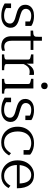

<svg xmlns="http://www.w3.org/2000/svg" viewBox="1137 -1917 791 3105"><g transform="rotate(90 1532.5 -364.5)"><path d="M361 -130Q361 -154 349.5 -169.5Q338 -185 318.5 -196Q299 -207 274.5 -214.5Q250 -222 223 -229Q193 -237 163.5 -247.5Q134 -258 110 -274Q86 -290 71.5 -315Q57 -340 57 -377Q57 -420 78.5 -452Q100 -484 140 -501.5Q180 -519 235 -519Q278 -519 310.5 -512Q343 -505 365 -495Q387 -485 399 -475V-379H327V-467Q335 -466 340.5 -462.5Q346 -459 350 -453.5Q354 -448 355 -440.5Q356 -433 354 -426Q343 -442 325 -452.5Q307 -463 284.5 -468.5Q262 -474 235 -474Q180 -474 151.5 -449Q123 -424 123 -386Q123 -362 135 -345.5Q147 -329 167 -319Q187 -309 212 -301.5Q237 -294 264 -286Q294 -278 323.5 -267.5Q353 -257 376.5 -241Q400 -225 414.5 -200.5Q429 -176 429 -140Q429 -97 406 -63.5Q383 -30 340 -10Q297 10 236 10Q191 10 154 2.5Q117 -5 88 -17.5Q59 -30 36 -45V-148H110V-31Q99 -39 92.5 -46.5Q86 -54 83.5 -61Q81 -68 81 -75.5Q81 -83 84 -91Q102 -72 125 -59.5Q148 -47 176 -41Q204 -35 236 -35Q275 -35 302.5 -46.5Q330 -58 345.5 -79Q361 -100 361 -130Z M475 -464V-505H480Q510 -505 531 -509Q552 -513 563 -524.5Q574 -536 574 -557L622 -509H788V-464ZM639 -157Q639 -114 651 -88Q663 -62 684 -50Q705 -38 733 -38Q754 -38 771.5 -42.5Q789 -47 801 -50V-5Q792 -1 780 2.5Q768 6 754 8Q740 10 725 10Q684 10 647.5 -5Q611 -20 588.5 -56.5Q566 -93 566 -156V-495L574 -502L575 -647H639Z M1192 -516V-442Q1185 -445 1176 -446Q1167 -447 1157.5 -448Q1148 -449 1140 -449Q1115 -449 1096 -442Q1077 -435 1061.5 -420Q1046 -405 1032.5 -382.5Q1019 -360 1004 -329L1002 -383Q1019 -424 1041.5 -454.5Q1064 -485 1093.5 -502Q1123 -519 1159 -519Q1169 -519 1178.5 -518.5Q1188 -518 1192 -516ZM860 0V-37H862Q898 -37 920.5 -44Q943 -51 943 -73V-426Q943 -441 935.5 -448.5Q928 -456 911.5 -460.5Q895 -465 871 -470L860 -472V-509H1010V-375L1016 -381V-69Q1016 -55 1030 -48Q1044 -41 1063.5 -39Q1083 -37 1098 -37H1115V0Z M1368 -634Q1345 -634 1330 -648.5Q1315 -663 1315 -688Q1315 -713 1330 -726.5Q1345 -740 1368 -740Q1391 -740 1406.5 -726.5Q1422 -713 1422 -688Q1422 -663 1406.5 -648.5Q1391 -634 1368 -634ZM1411 -509V-73Q1411 -51 1434 -44Q1457 -37 1493 -37H1494V0H1255V-37H1256Q1292 -37 1315 -44Q1338 -51 1338 -73V-426Q1338 -448 1320.5 -455.5Q1303 -463 1265 -470L1254 -472V-509Z M1884 -130Q1884 -154 1872.5 -169.5Q1861 -185 1841.5 -196Q1822 -207 1797.5 -214.5Q1773 -222 1746 -229Q1716 -237 1686.5 -247.5Q1657 -258 1633 -274Q1609 -290 1594.5 -315Q1580 -340 1580 -377Q1580 -420 1601.5 -452Q1623 -484 1663 -501.5Q1703 -519 1758 -519Q1801 -519 1833.5 -512Q1866 -505 1888 -495Q1910 -485 1922 -475V-379H1850V-467Q1858 -466 1863.5 -462.5Q1869 -459 1873 -453.5Q1877 -448 1878 -440.5Q1879 -433 1877 -426Q1866 -442 1848 -452.5Q1830 -463 1807.5 -468.5Q1785 -474 1758 -474Q1703 -474 1674.5 -449Q1646 -424 1646 -386Q1646 -362 1658 -345.5Q1670 -329 1690 -319Q1710 -309 1735 -301.5Q1760 -294 1787 -286Q1817 -278 1846.5 -267.5Q1876 -257 1899.5 -241Q1923 -225 1937.5 -200.5Q1952 -176 1952 -140Q1952 -97 1929 -63.5Q1906 -30 1863 -10Q1820 10 1759 10Q1714 10 1677 2.5Q1640 -5 1611 -17.5Q1582 -30 1559 -45V-148H1633V-31Q1622 -39 1615.5 -46.5Q1609 -54 1606.5 -61Q1604 -68 1604 -75.5Q1604 -83 1607 -91Q1625 -72 1648 -59.5Q1671 -47 1699 -41Q1727 -35 1759 -35Q1798 -35 1825.5 -46.5Q1853 -58 1868.5 -79Q1884 -100 1884 -130Z M2286 -35Q2333 -35 2366 -52.5Q2399 -70 2421 -96.5Q2443 -123 2457 -147L2494 -116Q2474 -81 2445.5 -52Q2417 -23 2377.5 -6Q2338 11 2284 11Q2209 11 2151.5 -23Q2094 -57 2061.5 -116.5Q2029 -176 2029 -254Q2029 -333 2062 -392Q2095 -451 2155 -485Q2215 -519 2295 -519Q2344 -519 2381.5 -508Q2419 -497 2444.5 -482.5Q2470 -468 2481 -456V-350H2407V-453Q2417 -450 2425.5 -445Q2434 -440 2439.5 -432.5Q2445 -425 2446.5 -417.5Q2448 -410 2444 -402Q2427 -432 2387 -453Q2347 -474 2295 -474Q2233 -474 2191 -446Q2149 -418 2127.5 -368.5Q2106 -319 2106 -254Q2106 -205 2118.5 -164Q2131 -123 2154 -94.5Q2177 -66 2210.5 -50.5Q2244 -35 2286 -35Z M2648 -251Q2648 -199 2661 -159Q2674 -119 2698.5 -91.5Q2723 -64 2755 -49.5Q2787 -35 2825 -35Q2868 -35 2898.5 -51.5Q2929 -68 2949.5 -91.5Q2970 -115 2983 -138L3021 -107Q3003 -74 2976 -47.5Q2949 -21 2911.5 -5.5Q2874 10 2823 10Q2753 10 2696.5 -22Q2640 -54 2606.5 -113Q2573 -172 2573 -253Q2573 -332 2604 -391.5Q2635 -451 2688.5 -485Q2742 -519 2808 -519Q2861 -519 2901 -501.5Q2941 -484 2969 -449Q2997 -414 3011 -362.5Q3025 -311 3025 -242H2629V-287H2972L2948 -268Q2947 -320 2938 -359Q2929 -398 2912 -423Q2895 -448 2869 -461Q2843 -474 2808 -474Q2774 -474 2745 -458.5Q2716 -443 2694 -414Q2672 -385 2660 -343.5Q2648 -302 2648 -251Z"/></g></svg>

Font: Roboto Serif 36pt Light
Style: Regular
Weight: 300
Designer: Greg Gazdowicz
Foundry: Commercial Type
Version: Version 1.008